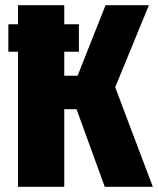

<svg xmlns="http://www.w3.org/2000/svg" viewBox="-20 -715 605 735"><path d="M565 0H381L273 -297H226V0H49V-517H12V-622H49V-695H226V-622H282V-517H226V-425H277L384 -695H550L421 -381Z"/></svg>

Font: Fira Sans Compressed ExtraBold
Style: Regular
Weight: 800
Width: 1
Designer: bBox Type GmbH & Carrois Corporate GbR & Edenspiekermann AG
Foundry: bBox Type GmbH & Carrois Corporate GbR & Edenspiekermann AG
Version: Version 4.301